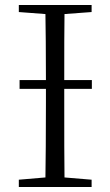

<svg xmlns="http://www.w3.org/2000/svg" viewBox="-20 -745 439 765"><path d="M345 0V-29L237 -38C236 -103 236 -202 236 -335V-390V-391H346V-426H236C236 -544 236 -632 237 -689L345 -697V-725H55V-697L161 -689C162 -631 163 -543 163 -426H58V-391H163V-390V-335C163 -202 162 -103 161 -38L55 -29V0Z"/></svg>

Font: AllPunType Light
Style: Regular
Weight: 300
Version: 1.0